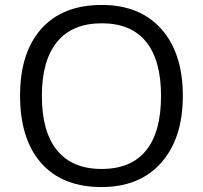

<svg xmlns="http://www.w3.org/2000/svg" viewBox="-20 -745 819 775"><path d="M718 -358Q718 -187 631 -88.5Q544 10 390 10Q232 10 146.5 -86.5Q61 -183 61 -359Q61 -533 147 -629Q233 -725 391 -725Q545 -725 631.5 -627.5Q718 -530 718 -358ZM149 -358Q149 -213 210.5 -138Q272 -63 390 -63Q509 -63 569.5 -137.5Q630 -212 630 -358Q630 -502 569.5 -576.5Q509 -651 391 -651Q272 -651 210.5 -576Q149 -501 149 -358Z"/></svg>

Font: Stephens Clock
Style: Regular
Weight: 400
Designer: Peter Wiegel (catfonts.de) with slight modifications by DT1.org
Version: Version 0.9.1